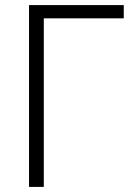

<svg xmlns="http://www.w3.org/2000/svg" viewBox="-20 -734 519 754"><path d="M466 -714V-662H152V0H94V-714Z"/></svg>

Font: Noto Sans Display Light
Style: Regular
Weight: 300
Designer: Monotype Design Team
Foundry: Monotype Imaging Inc.
Version: Version 2.003